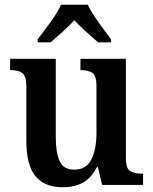

<svg xmlns="http://www.w3.org/2000/svg" viewBox="-20 -786 651 816"><path d="M248 10Q169 10 130.5 -37.5Q92 -85 92 -187V-419Q92 -462 75.5 -475Q59 -488 26 -488H23V-536H217V-204Q217 -137 233.5 -101Q250 -65 296 -65Q346 -65 368 -108Q390 -151 390 -222V-420Q390 -466 371.5 -477Q353 -488 325 -488H322V-536H515V-113Q515 -69 534 -58.5Q553 -48 581 -48H588V0H414L396 -76H392Q367 -28 331 -9Q295 10 248 10ZM140 -619Q154 -638 174 -664Q194 -690 212 -717Q230 -744 239 -766H353Q363 -744 381 -717Q399 -690 418.5 -664Q438 -638 452 -619V-606H397Q376 -624 346.5 -650.5Q317 -677 296 -700Q275 -677 246 -651Q217 -625 195 -606H140Z"/></svg>

Font: Noto Serif Lao SemiCondensed SemiBold
Style: Regular
Weight: 600
Width: 4
Designer: Monotype Design Team
Foundry: Monotype Imaging Inc.
Version: Version 2.003; ttfautohint (v1.8.4.7-5d5b)